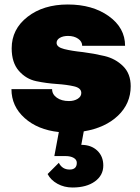

<svg xmlns="http://www.w3.org/2000/svg" viewBox="-20 -565 622 855"><path d="M272 130H222L242 23Q148 13 89.5 -39.5Q31 -92 31 -168H212Q212 -145 233 -130Q254 -115 287 -115Q310 -115 326 -125Q342 -135 342 -151Q342 -173 310 -180.5Q278 -188 233 -191Q187 -194 141.5 -203.5Q96 -213 64 -249.5Q32 -286 32 -350Q32 -435 102.5 -490Q173 -545 282 -545Q392 -545 464.5 -493Q537 -441 537 -361H346Q346 -380 328 -392.5Q310 -405 283 -405Q261 -405 246.5 -396.5Q232 -388 232 -374Q232 -355 266 -346.5Q300 -338 349 -333Q397 -327 445.5 -315.5Q494 -304 528 -270.5Q562 -237 562 -181Q562 -104 505.5 -50Q449 4 353 20L342 80Q386 80 413 105.5Q440 131 440 172Q440 216 402.5 243Q365 270 303 270Q266 270 236 253.5Q206 237 192 210L242 160Q257 190 290 190Q322 190 322 160Q322 146 308 138Q294 130 272 130Z"/></svg>

Font: Metropolitano Black
Style: Regular
Weight: 900
Designer: Fonts by Alex Slobzheninov & Chris M. Simpson / Changes by Cristiano Sobral
Foundry: Fonts by Alex Slobzheninov & Chris M. Simpson / Changes by Cristiano Sobral
Version: Version 1.00;August 30, 2020;FontCreator 13.0.0.2681 64-bit